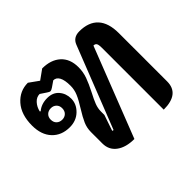

<svg xmlns="http://www.w3.org/2000/svg" viewBox="-133 -794 1004 1004"><g transform="rotate(-45 369.0 -292.0)"><path d="M217 -93V-177Q217 -208 229 -235.5Q241 -263 266 -303Q290 -341 301.5 -368Q313 -395 313 -424Q313 -466 301.5 -487Q290 -508 269 -508L237 -486Q225 -478 219 -478Q212 -478 201 -486L168 -508Q145 -508 127.5 -489Q110 -470 104 -443L108 -440Q137 -465 181 -465Q222 -465 245 -438.5Q268 -412 268 -374Q268 -334 236.5 -303.5Q205 -273 157 -273Q96 -273 59.5 -312Q23 -351 23 -419Q23 -500 64 -546.5Q105 -593 166 -593L219 -555L272 -593Q336 -593 373.5 -559Q411 -525 411 -463Q411 -428 399.5 -396Q388 -364 366 -321Q348 -287 339 -263.5Q330 -240 330 -217V-191L300 -103L308 -101L486 -554Q501 -593 546 -593Q615 -593 650.5 -554.5Q686 -516 686 -440V-83Q686 9 569 9V-450Q569 -471 564 -479.5Q559 -488 546 -488L352 9Q290 9 253.5 -18Q217 -45 217 -93ZM199 -372Q199 -391 187 -402.5Q175 -414 157 -414Q138 -414 126 -402.5Q114 -391 114 -372Q114 -352 126 -340.5Q138 -329 157 -329Q175 -329 187 -340.5Q199 -352 199 -372Z"/></g></svg>

Font: K2D
Style: Bold
Weight: 700
Designer: Katatrad Aksorn Co.,Ltd.
Foundry: Cadson Demak Co.,Ltd.
Version: Version 1.000; ttfautohint (v1.6)